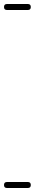

<svg xmlns="http://www.w3.org/2000/svg" viewBox="-35 -575 174 960"><path d="M0 -555Q26 -555 52 -555Q78 -555 104 -555Q119 -555 119 -540Q119 -525 104 -525Q78 -525 52 -525Q26 -525 0 -525Q-15 -525 -15 -540Q-15 -555 0 -555ZM0 335Q26 335 52 335Q78 335 104 335Q119 335 119 350Q119 365 104 365Q78 365 52 365Q26 365 0 365Q-15 365 -15 350Q-15 335 0 335Z"/></svg>

Font: FRB American Cursive Just Guidelines
Style: Italic
Weight: 400
Italic angle: -25°
Version: Version 2.0;Modular Font Editor K font №1